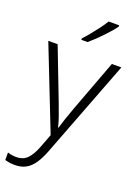

<svg xmlns="http://www.w3.org/2000/svg" viewBox="-184 -842 837 1158"><g transform="rotate(20 235.0 -262.5)"><path d="M66 241Q47 241 31.5 238.5Q16 236 3 232V184Q15 188 29 190.5Q43 193 59 193Q101 193 127.5 167Q154 141 175 87L209 -2L1 -532H61L188 -202Q205 -158 217 -123Q229 -88 235 -61H238Q245 -85 257 -121Q269 -157 285 -200L409 -532H470L230 94Q212 141 190 174Q168 207 138.5 224Q109 241 66 241ZM371 -758Q360 -742 343 -722.5Q326 -703 306 -682Q286 -661 265.5 -641.5Q245 -622 226 -606H186V-615Q205 -635 227 -662Q249 -689 270 -717Q291 -745 303 -766H371Z"/></g></svg>

Font: Noto Sans Symbols Light
Style: Regular
Weight: 300
Version: Version 2.002